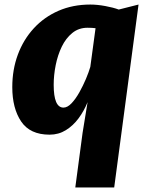

<svg xmlns="http://www.w3.org/2000/svg" viewBox="-20 -584 664 844"><path d="M311 240 343 0 365 -135Q349.5 -96.5 325.5 -64Q301.5 -31.5 269.5 -11.8Q237.5 8 198 8Q112 8 73 -50Q34 -108 34 -201Q34 -278 58.5 -344Q83 -410 128.5 -459.5Q174 -509 237 -536.5Q300 -564 377 -564Q407 -564 442.5 -557.5Q478 -551 502 -542L589 -564L482 240ZM259 -111Q276.5 -111 294.5 -130Q312.5 -149 328.8 -178Q345 -207 357.8 -237.2Q370.5 -267.5 377 -290L400 -460Q392.5 -461 383.8 -461.5Q375 -462 365 -462Q326 -462 297.8 -439Q269.5 -416 251.5 -378.8Q233.5 -341.5 224.8 -297.5Q216 -253.5 216 -211Q216 -111 259 -111Z"/></svg>

Font: Merriweather Sans ExtraBold
Style: Italic
Weight: 800
Italic angle: -7.5°
Designer: Eben Sorkin
Foundry: Eben Sorkin
Version: Version 2.001; ttfautohint (v1.8.3)